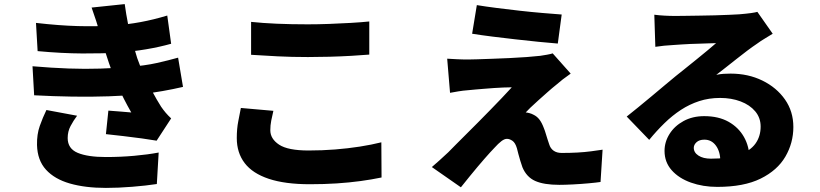

<svg xmlns="http://www.w3.org/2000/svg" viewBox="-20 -848 4010 939"><path d="M156 -736Q269 -723 359.5 -720.5Q450 -718 531 -723Q603 -728 667.5 -740Q732 -752 798 -772L817 -634Q760 -618 695 -607Q630 -596 562 -591Q484 -586 383 -586.5Q282 -587 164 -598ZM139 -524Q232 -516 315 -513Q398 -510 470.5 -512.5Q543 -515 604 -520Q690 -527 747.5 -540Q805 -553 851 -566L875 -423Q828 -412 774 -402.5Q720 -393 660 -386Q596 -380 511.5 -377Q427 -374 333.5 -375.5Q240 -377 147 -382ZM468 -685Q460 -716 450 -746.5Q440 -777 428 -811L590 -828Q597 -777 606 -732Q615 -687 626.5 -646Q638 -605 651 -564Q662 -532 681.5 -488.5Q701 -445 724 -402Q747 -359 768 -326Q779 -310 790.5 -296.5Q802 -283 817 -269L746 -160Q718 -165 674 -171Q630 -177 583 -182.5Q536 -188 498 -192L510 -307Q536 -305 568.5 -302.5Q601 -300 622 -298Q583 -366 556.5 -427Q530 -488 513 -539Q501 -575 493.5 -598.5Q486 -622 480.5 -641.5Q475 -661 468 -685ZM357 -282Q339 -258 325 -231.5Q311 -205 311 -173Q311 -121 360 -100.5Q409 -80 498 -80Q569 -80 636 -86Q703 -92 756 -102L747 52Q695 60 626.5 65.5Q558 71 498 71Q397 71 322 49.5Q247 28 205 -18Q163 -64 161 -139Q160 -191 174.5 -232Q189 -273 207 -310Z M1208 -741Q1264 -735 1334 -732Q1404 -729 1485 -729Q1535 -729 1589.5 -731Q1644 -733 1695.5 -736Q1747 -739 1786 -743V-581Q1751 -578 1699 -575Q1647 -572 1591 -570.5Q1535 -569 1486 -569Q1406 -569 1338 -572.5Q1270 -576 1208 -580ZM1317 -306Q1311 -281 1306.5 -258Q1302 -235 1302 -211Q1302 -169 1345 -140.5Q1388 -112 1489 -112Q1556 -112 1619 -117Q1682 -122 1739.5 -131Q1797 -140 1845 -152L1846 20Q1798 30 1743 37.5Q1688 45 1626.5 49Q1565 53 1495 53Q1374 53 1294.5 26.5Q1215 0 1176.5 -50.5Q1138 -101 1138 -173Q1138 -219 1145.5 -256Q1153 -293 1158 -320Z M2312 -823Q2355 -816 2409.5 -809Q2464 -802 2522 -795.5Q2580 -789 2633.5 -784.5Q2687 -780 2727 -777L2708 -635Q2668 -638 2614 -643.5Q2560 -649 2502 -655.5Q2444 -662 2388.5 -669Q2333 -676 2289 -683ZM2771 -488Q2748 -472 2732 -459.5Q2716 -447 2700 -433Q2681 -418 2658 -397.5Q2635 -377 2612.5 -357Q2590 -337 2573.5 -321Q2557 -305 2551 -298Q2557 -298 2568.5 -295Q2580 -292 2589 -287Q2606 -279 2618 -263.5Q2630 -248 2640 -221Q2645 -209 2649 -195Q2653 -181 2657.5 -167.5Q2662 -154 2666 -142Q2672 -122 2687.5 -111Q2703 -100 2727 -100Q2769 -100 2804.5 -102Q2840 -104 2870.5 -108Q2901 -112 2927 -116L2917 42Q2897 45 2859 48.5Q2821 52 2781.5 54Q2742 56 2716 56Q2640 56 2597.5 37Q2555 18 2535 -30Q2530 -45 2524.5 -62Q2519 -79 2515 -95.5Q2511 -112 2508 -123Q2500 -150 2486 -159.5Q2472 -169 2459 -169Q2447 -169 2432 -157.5Q2417 -146 2399 -126Q2389 -116 2376.5 -102Q2364 -88 2348.5 -70.5Q2333 -53 2315.5 -32Q2298 -11 2277.5 14Q2257 39 2234 68L2092 -31Q2108 -45 2128.5 -63Q2149 -81 2172 -103Q2187 -118 2209 -140.5Q2231 -163 2259 -190.5Q2287 -218 2317 -248.5Q2347 -279 2377 -309.5Q2407 -340 2434 -368.5Q2461 -397 2483 -421Q2464 -421 2441.5 -420Q2419 -419 2396 -417.5Q2373 -416 2350.5 -414Q2328 -412 2308 -410.5Q2288 -409 2271 -407Q2244 -405 2220.5 -401Q2197 -397 2181 -394L2167 -561Q2184 -560 2212 -558.5Q2240 -557 2269 -557Q2282 -557 2313 -558Q2344 -559 2386 -560.5Q2428 -562 2472 -564Q2516 -566 2556 -569Q2596 -572 2622 -575Q2636 -577 2655.5 -580.5Q2675 -584 2683 -587Z M3180 -776Q3203 -773 3230 -771.5Q3257 -770 3282 -770Q3298 -770 3329 -770.5Q3360 -771 3398.5 -771.5Q3437 -772 3475.5 -773Q3514 -774 3545.5 -775.5Q3577 -777 3595 -778Q3631 -781 3652.5 -784Q3674 -787 3684 -790L3759 -683Q3740 -671 3720.5 -659.5Q3701 -648 3682 -634Q3661 -620 3635 -600.5Q3609 -581 3582 -559.5Q3555 -538 3529.5 -518Q3504 -498 3483 -482Q3503 -486 3519 -487Q3535 -488 3553 -488Q3639 -488 3708.5 -454Q3778 -420 3819 -361.5Q3860 -303 3860 -227Q3860 -149 3821 -82Q3782 -15 3700 25.5Q3618 66 3488 66Q3418 66 3359 45Q3300 24 3265 -15.5Q3230 -55 3230 -110Q3230 -154 3254.5 -193Q3279 -232 3323 -256Q3367 -280 3424 -280Q3494 -280 3543 -252.5Q3592 -225 3618.5 -178Q3645 -131 3645 -74L3503 -57Q3503 -106 3481.5 -135.5Q3460 -165 3425 -165Q3400 -165 3386.5 -152.5Q3373 -140 3373 -125Q3373 -102 3396 -87Q3419 -72 3457 -72Q3541 -72 3595 -91Q3649 -110 3674.5 -145.5Q3700 -181 3700 -229Q3700 -272 3673.5 -303.5Q3647 -335 3602 -352Q3557 -369 3502 -369Q3447 -369 3399.5 -353.5Q3352 -338 3310 -310.5Q3268 -283 3229.5 -245.5Q3191 -208 3155 -164L3045 -278Q3069 -297 3101 -323Q3133 -349 3167 -377.5Q3201 -406 3232 -432Q3263 -458 3285 -476Q3306 -493 3332.5 -514Q3359 -535 3386.5 -557.5Q3414 -580 3439 -600.5Q3464 -621 3482 -637Q3467 -637 3446.5 -636Q3426 -635 3403 -634.5Q3380 -634 3356.5 -633Q3333 -632 3312 -630.5Q3291 -629 3275 -628Q3253 -627 3228 -624.5Q3203 -622 3185 -619Z"/></svg>

Font: Noto Sans SC Black
Style: Regular
Weight: 900
Designer: Ryoko NISHIZUKA  (kana, bopomofo & ideographs); Paul D. Hunt (Latin, Greek & Cyrillic); Sandoll Communications , Soo-you
Foundry: Adobe
Version: Version 2.004-H2;hotconv 1.0.118;makeotfexe 2.5.65603